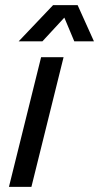

<svg xmlns="http://www.w3.org/2000/svg" viewBox="-20 -732 388 752"><path d="M15 0 141 -508H229L103 0ZM271 -570 232 -663 146 -570H53L188 -712H284L348 -570Z"/></svg>

Font: CST
Style: Italic
Weight: 400
Italic angle: -14°
Version: Version 1.00